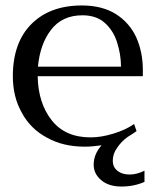

<svg xmlns="http://www.w3.org/2000/svg" viewBox="-20 -527 574 703"><path d="M509 98C491 107 473 112 455 112C437 112 422 108 411 99C399 90 393 78 393 61C393 45 398 29 409 14C419 -1 432 -15 448 -26C461 -34 472 -41 480 -47C480 -47 471 -73 471 -73C450 -58 425 -47 396 -38C367 -29 339 -24 312 -24C249 -24 202 -45 169 -87C136 -129 119 -183 118 -248C118 -248 503 -248 503 -248C503 -248 503 -271 503 -271C503 -314 495 -354 479 -390C463 -425 438 -454 405 -475C372 -496 330 -507 280 -507C201 -507 140 -484 95 -439C50 -394 27 -330 27 -248C27 -197 38 -153 60 -114C81 -75 112 -44 152 -23C191 -1 237 10 290 10C310 10 331 8 352 5C333 26 323 50 323 76C323 98 332 117 350 132C368 148 393 156 425 156C456 156 484 150 509 139C509 139 509 98 509 98ZM167 -418C194 -453 232 -471 282 -471C315 -471 343 -462 364 -443C385 -424 400 -400 409 -371C418 -342 423 -313 423 -283C423 -283 119 -283 119 -283C124 -338 140 -383 167 -418Z"/></svg>

Font: BUSH 25 TRIRONG
Style: Regular
Weight: 400
Designer: Katatrad Team
Foundry: CadsonDemak